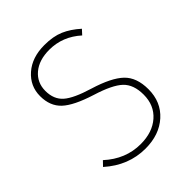

<svg xmlns="http://www.w3.org/2000/svg" viewBox="-198 -807 932 932"><g transform="rotate(-45 267.5 -341.5)"><path d="M265 -693Q325 -693 367 -675Q409 -657 450 -620L428 -596Q357 -660 266 -660Q195 -660 153 -624.5Q111 -589 111 -532Q111 -474 147.5 -442Q184 -410 277 -382Q382 -350 426.5 -307.5Q471 -265 471 -184Q471 -97 411.5 -43.5Q352 10 257 10Q141 10 48 -73L71 -97Q153 -22 256 -22Q337 -22 386.5 -65.5Q436 -109 436 -182Q436 -251 398.5 -286.5Q361 -322 264 -352Q159 -385 117 -424.5Q75 -464 75 -532Q75 -601 127.5 -647Q180 -693 265 -693Z"/></g></svg>

Font: FiraSans
Style: Regular
Weight: 200
Designer: Carrois Corporate & Edenspiekermann AG
Foundry: Carrois Corporate GbR & Edenspiekermann AG
Version: Version 3.106;PS 003.106;hotconv 1.0.70;makeotf.lib2.5.58329